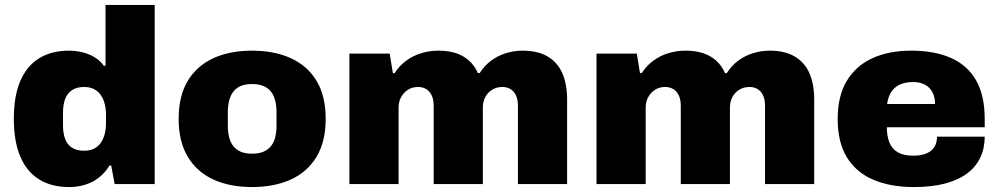

<svg xmlns="http://www.w3.org/2000/svg" viewBox="-20 -745 4041 777"><path d="M259 12Q189 12 139 -18.5Q89 -49 62.5 -110.5Q36 -172 36 -265Q36 -357 62.5 -418Q89 -479 139 -509.5Q189 -540 259 -540Q287 -540 313.5 -533.5Q340 -527 362.5 -513.5Q385 -500 400 -479H407V-725H606V0H444L430 -75H423Q395 -30 353 -9Q311 12 259 12ZM321 -135Q352 -135 371.5 -150Q391 -165 400 -190.5Q409 -216 409 -247V-280Q409 -303 404 -323.5Q399 -344 388.5 -359.5Q378 -375 361 -384Q344 -393 321 -393Q290 -393 271 -380Q252 -367 243.5 -344Q235 -321 235 -290V-237Q235 -206 243.5 -183Q252 -160 271 -147.5Q290 -135 321 -135Z M1000 12Q910 12 843.5 -18.5Q777 -49 740 -110.5Q703 -172 703 -264Q703 -357 740 -418Q777 -479 843.5 -509.5Q910 -540 1000 -540Q1090 -540 1157 -509.5Q1224 -479 1261 -418Q1298 -357 1298 -264Q1298 -172 1261 -110.5Q1224 -49 1157 -18.5Q1090 12 1000 12ZM1000 -123Q1035 -123 1057 -136.5Q1079 -150 1089 -175Q1099 -200 1099 -235V-292Q1099 -327 1089 -352.5Q1079 -378 1057 -391.5Q1035 -405 1000 -405Q965 -405 943.5 -391.5Q922 -378 912 -352.5Q902 -327 902 -292V-235Q902 -200 912 -175Q922 -150 943.5 -136.5Q965 -123 1000 -123Z M1394 0V-528H1557L1570 -449H1577Q1596 -479 1624 -499.5Q1652 -520 1685.5 -530Q1719 -540 1754 -540Q1815 -540 1855 -516.5Q1895 -493 1914 -449H1921Q1940 -479 1967.5 -499.5Q1995 -520 2028 -530Q2061 -540 2095 -540Q2156 -540 2196 -516.5Q2236 -493 2255.5 -449Q2275 -405 2275 -342V0H2076V-318Q2076 -335 2072 -348.5Q2068 -362 2060 -372Q2052 -382 2040 -387.5Q2028 -393 2013 -393Q1989 -393 1971 -381.5Q1953 -370 1943.5 -351.5Q1934 -333 1934 -310V0H1735V-318Q1735 -335 1731 -348.5Q1727 -362 1719 -372Q1711 -382 1699 -387.5Q1687 -393 1672 -393Q1648 -393 1630.5 -381.5Q1613 -370 1603 -351.5Q1593 -333 1593 -310V0Z M2394 0V-528H2557L2570 -449H2577Q2596 -479 2624 -499.5Q2652 -520 2685.5 -530Q2719 -540 2754 -540Q2815 -540 2855 -516.5Q2895 -493 2914 -449H2921Q2940 -479 2967.5 -499.5Q2995 -520 3028 -530Q3061 -540 3095 -540Q3156 -540 3196 -516.5Q3236 -493 3255.5 -449Q3275 -405 3275 -342V0H3076V-318Q3076 -335 3072 -348.5Q3068 -362 3060 -372Q3052 -382 3040 -387.5Q3028 -393 3013 -393Q2989 -393 2971 -381.5Q2953 -370 2943.5 -351.5Q2934 -333 2934 -310V0H2735V-318Q2735 -335 2731 -348.5Q2727 -362 2719 -372Q2711 -382 2699 -387.5Q2687 -393 2672 -393Q2648 -393 2630.5 -381.5Q2613 -370 2603 -351.5Q2593 -333 2593 -310V0Z M3679 12Q3584 12 3514.5 -17.5Q3445 -47 3407.5 -108Q3370 -169 3370 -264Q3370 -357 3407 -418Q3444 -479 3510.5 -509.5Q3577 -540 3667 -540Q3762 -540 3828.5 -510.5Q3895 -481 3930 -420Q3965 -359 3965 -264V-230H3569Q3569 -194 3579.5 -168Q3590 -142 3613.5 -128.5Q3637 -115 3675 -115Q3702 -115 3720.5 -121Q3739 -127 3750.5 -137.5Q3762 -148 3767 -162Q3772 -176 3772 -192H3965Q3965 -145 3947 -107Q3929 -69 3893 -42.5Q3857 -16 3803.5 -2Q3750 12 3679 12ZM3570 -324H3764Q3764 -345 3758 -361.5Q3752 -378 3740.5 -389.5Q3729 -401 3712.5 -407Q3696 -413 3675 -413Q3642 -413 3620 -402Q3598 -391 3586 -371.5Q3574 -352 3570 -324Z"/></svg>

Font: Archivo SemiBold Black
Style: Regular
Weight: 900
Version: Version 2.001